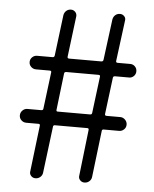

<svg xmlns="http://www.w3.org/2000/svg" viewBox="-52 -768 653 812"><g transform="rotate(5 274.5 -362.0)"><path d="M128.9 0Q117.2 0 109.9 -8.3Q102.5 -16.6 104.5 -27.3L127.9 -222.7Q128.9 -230.5 122.1 -230.5H69.3Q57.6 -230.5 48.8 -238.8Q40 -247.1 40 -259.3Q40 -271.5 48.8 -280.3Q57.6 -289.1 69.3 -289.1H128.9Q135.7 -289.1 136.7 -295.9L156.2 -452.1Q157.2 -459 149.4 -459H90.8Q79.1 -459 70.3 -467.3Q61.5 -475.6 61.5 -487.8Q61.5 -500 70.3 -508.3Q79.1 -516.6 90.8 -516.6H156.2Q164.1 -516.6 165 -524.4L186.5 -697.3Q188.5 -709 196.8 -716.3Q205.1 -723.6 216.8 -723.6Q227.5 -723.6 234.9 -715.8Q242.2 -708 241.2 -697.3L219.7 -524.4Q218.8 -516.6 226.6 -516.6H363.3Q371.1 -516.6 372.1 -524.4L394.5 -697.3Q396.5 -709 404.8 -716.3Q413.1 -723.6 424.8 -723.6Q435.5 -723.6 442.9 -715.8Q450.2 -708 448.2 -697.3L425.8 -524.4Q424.8 -516.6 432.6 -516.6H486.3Q498 -516.6 506.3 -508.3Q514.6 -500 514.6 -487.8Q514.6 -475.6 506.3 -467.3Q498 -459 486.3 -459H426.8Q418.9 -459 418 -452.1L398.4 -295.9Q398.4 -289.1 405.3 -289.1H463.9Q475.6 -289.1 484.4 -280.3Q493.2 -271.5 493.2 -259.3Q493.2 -247.1 484.4 -238.8Q475.6 -230.5 463.9 -230.5H398.4Q390.6 -230.5 390.6 -222.7L367.2 -27.3Q366.2 -15.6 357.4 -7.8Q348.6 0 336.9 0Q325.2 0 317.9 -8.3Q310.5 -16.6 312.5 -27.3L335 -222.7Q335.9 -230.5 329.1 -230.5H191.4Q183.6 -230.5 183.6 -222.7L159.2 -27.3Q158.2 -15.6 149.4 -7.8Q140.6 0 128.9 0ZM192.4 -295.9Q191.4 -289.1 198.2 -289.1H335.9Q342.8 -289.1 343.8 -295.9L363.3 -452.1Q364.3 -459 356.4 -459H219.7Q211.9 -459 210.9 -452.1Z"/></g></svg>

Font: Gen Jyuu Gothic Normal
Style: Regular
Weight: 300
Designer: [Source Han Sans]
Ryoko NISHIZUKA  (kana & ideographs); Paul D. Hunt (Latin, Greek & Cyrillic); Wenlong ZHANG  (bopomofo
Version: Version 1.002.20150607